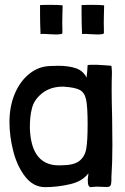

<svg xmlns="http://www.w3.org/2000/svg" viewBox="-20 -769 516 791"><path d="M145 -715Q145 -675 147 -629H148Q160 -630 185 -628L210 -627Q221 -627 226 -628Q234 -628 237 -632V-650Q236 -671 237 -706.5Q238 -742 238 -747Q223 -749 187 -749Q158 -749 145 -748ZM316 -715Q316 -675 318 -629H319Q331 -630 356 -628L381 -627Q392 -627 397 -628Q405 -628 408 -632V-650Q407 -671 408 -706.5Q409 -742 409 -747Q394 -749 358 -749Q329 -749 316 -748ZM341 -500Q341 -492 339 -472Q337 -458 337 -449Q323 -477 293.5 -487.5Q264 -498 219 -498L187 -497Q140 -496 101.5 -465.5Q63 -435 41 -383Q19 -331 19 -266Q19 -207 35 -145Q51 -83 84.5 -40.5Q118 2 166 2Q216 2 268 -10Q320 -22 344 -55Q344 -48 342.5 -38Q341 -28 342 -20Q342 -1 352 2Q357 2 363 1Q369 0 377 0L409 1H426Q435 -1 437 -9Q439 -17 439 -27Q439 -37 439 -40Q443 -99 443 -171L442 -283Q440 -357 440 -395Q440 -441 441 -464V-474Q441 -482 439 -498L413 -500Q377 -503 354 -502Q341 -502 341 -500ZM341 -256Q341 -190 335.5 -157Q330 -124 307 -106Q284 -88 233 -88Q108 -81 103 -242Q103 -291 111 -320Q119 -358 154.5 -385.5Q190 -413 242 -412Q290 -409 309.5 -398Q329 -387 335 -357.5Q341 -328 341 -256Z"/></svg>

Font: Londrina Solid Light
Style: Regular
Weight: 300
Designer: Marcelo Magalhaes
Foundry: Marcelo Magalhães
Version: Version 1.002